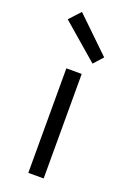

<svg xmlns="http://www.w3.org/2000/svg" viewBox="-163 -918 660 975"><g transform="rotate(20 167.0 -430.5)"><path d="M125.5 0H208.5V-564.9H125.5ZM287.1 -682.6 102.1 -861.3 46.9 -801.3 242.2 -632.8Z"/></g></svg>

Font: Duru Sans
Style: Regular
Weight: 400
Designer: Onur Yazıcıgil
Foundry: Onur Yazıcıgil
Version: Version 1.002